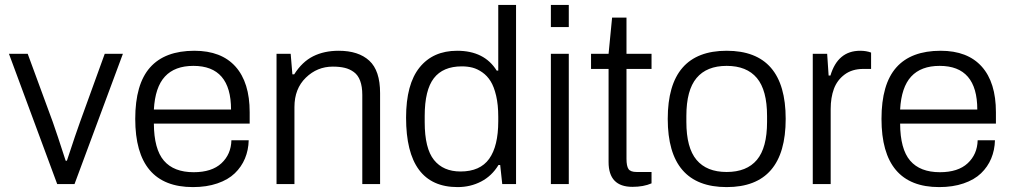

<svg xmlns="http://www.w3.org/2000/svg" viewBox="-20 -743 4079 775"><path d="M210.9 0 16.1 -525.9H91.8L192.9 -251Q208.5 -207.5 245.1 -94.2H250Q288.6 -211.4 303.2 -251L402.8 -525.9H476.1L280.8 0Z M758.8 12.2Q525.9 12.2 525.9 -263.2Q525.9 -403.3 585.7 -470.7Q645.5 -538.1 764.6 -538.1Q873.5 -538.1 930.7 -474.1Q987.8 -410.2 987.8 -290V-244.1H601.1Q601.6 -141.1 641.6 -94.5Q681.6 -47.9 761.7 -47.9Q835 -47.9 873.8 -84Q912.6 -120.1 914.1 -176.8H983.9Q982.9 -137.2 968.8 -103.3Q954.6 -69.3 927.7 -43.5Q900.9 -17.6 857.4 -2.7Q814 12.2 758.8 12.2ZM601.1 -300.8H912.6Q912.6 -477.1 760.7 -477.1Q685.5 -477.1 645.8 -434.1Q606 -391.1 601.1 -300.8Z M1096.2 0V-525.9H1153.3L1160.2 -442.9H1167.5Q1199.7 -493.7 1244.1 -515.9Q1288.6 -538.1 1347.2 -538.1Q1427.2 -538.1 1470.7 -498Q1514.2 -458 1514.2 -367.2V0H1442.4V-359.9Q1442.4 -393.6 1433.8 -416.7Q1425.3 -439.9 1408.4 -452.1Q1391.6 -464.4 1371.3 -469.2Q1351.1 -474.1 1323.2 -474.1Q1260.3 -474.1 1214.4 -429.4Q1168.5 -384.8 1168.5 -311V0Z M1827.1 12.2Q1619.1 12.2 1619.1 -268.1Q1619.1 -403.3 1673.6 -470.7Q1728 -538.1 1825.2 -538.1Q1935.1 -538.1 1984.9 -458H1991.2V-723.1H2063V0H2007.3L1999 -77.1H1992.2Q1965.3 -32.7 1922.1 -10.3Q1878.9 12.2 1827.1 12.2ZM1838.9 -50.8Q1918 -50.8 1954.6 -102.1Q1991.2 -153.3 1991.2 -253.9V-272Q1991.2 -319.8 1982.7 -356.4Q1974.1 -393.1 1960.4 -415Q1946.8 -437 1927 -450.9Q1907.2 -464.8 1887.2 -470Q1867.2 -475.1 1844.2 -475.1Q1768.1 -475.1 1731.2 -427.2Q1694.3 -379.4 1694.3 -274.9V-250Q1694.3 -144 1731.7 -97.4Q1769 -50.8 1838.9 -50.8Z M2203.6 -633.8V-723.1H2275.9V-633.8ZM2203.6 0V-525.9H2275.9V0Z M2532.7 11.2Q2436.5 11.2 2436.5 -88.9V-464.8H2365.7V-525.9H2436.5L2450.7 -671.9H2508.8V-525.9H2609.9V-464.8H2508.8V-102.1Q2508.8 -72.8 2516.8 -60.8Q2524.9 -48.8 2549.8 -48.8H2609.9V-2.9Q2577.6 11.2 2532.7 11.2Z M2913.1 12.2Q2675.3 12.2 2675.3 -263.2Q2675.3 -538.1 2913.1 -538.1Q3151.4 -538.1 3151.4 -263.2Q3151.4 12.2 2913.1 12.2ZM2913.1 -48.8Q2994.1 -48.8 3035.2 -97.7Q3076.2 -146.5 3076.2 -251V-274.9Q3076.2 -378.9 3035.2 -428Q2994.1 -477.1 2913.1 -477.1Q2832.5 -477.1 2791.5 -428Q2750.5 -378.9 2750.5 -274.9V-251Q2750.5 -146.5 2791.5 -97.7Q2832.5 -48.8 2913.1 -48.8Z M3260.7 0V-525.9H3318.8L3324.7 -438H3332Q3361.8 -538.1 3452.1 -538.1Q3476.6 -538.1 3496.1 -530.8V-464.8H3464.8Q3419.4 -464.8 3389.2 -442.1Q3358.9 -419.4 3345.9 -384Q3333 -348.6 3333 -303.2V0Z M3771 12.2Q3538.1 12.2 3538.1 -263.2Q3538.1 -403.3 3597.9 -470.7Q3657.7 -538.1 3776.9 -538.1Q3885.7 -538.1 3942.9 -474.1Q4000 -410.2 4000 -290V-244.1H3613.3Q3613.8 -141.1 3653.8 -94.5Q3693.8 -47.9 3773.9 -47.9Q3847.2 -47.9 3886 -84Q3924.8 -120.1 3926.3 -176.8H3996.1Q3995.1 -137.2 3981 -103.3Q3966.8 -69.3 3939.9 -43.5Q3913.1 -17.6 3869.6 -2.7Q3826.2 12.2 3771 12.2ZM3613.3 -300.8H3924.8Q3924.8 -477.1 3772.9 -477.1Q3697.8 -477.1 3658 -434.1Q3618.2 -391.1 3613.3 -300.8Z"/></svg>

Font: Archivo Light
Style: Regular
Weight: 300
Designer: Hector Gatti
Foundry: Omnibus-Type
Version: Version 2.001